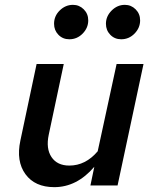

<svg xmlns="http://www.w3.org/2000/svg" viewBox="-20 -765 640 792"><path d="M204 7Q124 7 85 -46.5Q46 -100 64 -185L131 -501H243L181 -209Q169 -152 192.5 -117Q216 -82 266 -82Q333 -82 383 -141L461 -501H572L465 0H353L369 -77Q297 7 204 7ZM266 -603Q239 -603 221 -621.5Q203 -640 203 -667Q203 -699 226.5 -722Q250 -745 281 -745Q307 -745 325.5 -726.5Q344 -708 344 -681Q344 -650 321 -626.5Q298 -603 266 -603ZM480 -603Q453 -603 435 -621.5Q417 -640 417 -667Q417 -698 440.5 -721.5Q464 -745 495 -745Q521 -745 539.5 -726.5Q558 -708 558 -681Q558 -650 535 -626.5Q512 -603 480 -603Z"/></svg>

Font: Red Hat Mono Medium
Style: Italic
Weight: 500
Italic angle: -12°
Monospace: yes
Designer: Pentagram, MCKL
Foundry: Pentagram, MCKL
Version: Version 1.023; ttfautohint (v1.8.3)